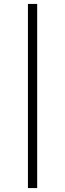

<svg xmlns="http://www.w3.org/2000/svg" viewBox="-20 -762 331 976"><path d="M122 194V-742H169V194Z"/></svg>

Font: Montserrat Light
Style: Regular
Weight: 300
Designer: Julieta Ulanovsky
Foundry: Julieta Ulanovsky
Version: Version 9.000; ttfautohint (v1.8.4.7-5d5b)